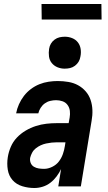

<svg xmlns="http://www.w3.org/2000/svg" viewBox="-20 -934 540 962"><path d="M152 8Q121 8 91.5 -1Q62 -10 43 -31.5Q24 -53 19 -83.5Q14 -114 19 -146Q23 -172 34 -198Q45 -224 64.5 -244.5Q84 -265 108.5 -279.5Q133 -294 159.5 -302.5Q186 -311 212.5 -314Q239 -317 265 -317H324L329 -345Q332 -362 330 -378.5Q328 -395 318.5 -408Q309 -421 293.5 -426.5Q278 -432 261 -432Q247 -432 232 -428.5Q217 -425 204.5 -416Q192 -407 183.5 -393.5Q175 -380 172 -366H61V-367Q65 -389 75 -411.5Q85 -434 100 -453.5Q115 -473 135 -488Q155 -503 177.5 -512Q200 -521 223.5 -524.5Q247 -528 269 -528Q296 -528 322.5 -523.5Q349 -519 371 -507Q393 -495 409.5 -476Q426 -457 434 -433Q442 -409 443 -382.5Q444 -356 439 -329L385 0H272L286 -87Q277 -68 263.5 -50Q250 -32 232.5 -18.5Q215 -5 194 1.5Q173 8 152 8ZM201 -88Q221 -88 241.5 -98Q262 -108 275 -125Q288 -142 295 -162Q302 -182 305 -202L308 -221H265Q252 -221 238.5 -219.5Q225 -218 211 -215Q197 -212 184 -206Q171 -200 159.5 -191Q148 -182 141 -169Q134 -156 131 -143Q129 -129 134 -117Q139 -105 150 -98.5Q161 -92 174 -90Q187 -88 201 -88ZM304 -590Q285 -590 268 -597Q251 -604 239.5 -618Q228 -632 225.5 -651Q223 -670 226 -689Q228 -703 235 -715Q242 -727 253.5 -735.5Q265 -744 278 -747Q291 -750 305 -750Q324 -750 341.5 -743Q359 -736 370 -722Q381 -708 384 -689Q387 -670 383 -651Q381 -637 374 -625Q367 -613 355.5 -604.5Q344 -596 331 -593Q318 -590 304 -590ZM489 -836H189L188 -914H488Z"/></svg>

Font: Iosevka Term Curly Oblique
Style: Bold
Weight: 700
Italic angle: -9°
Designer: Belleve Invis
Foundry: Belleve Invis
Version: Version 32.3.0